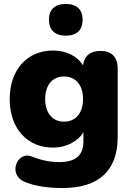

<svg xmlns="http://www.w3.org/2000/svg" viewBox="-20 -758 666 969"><path d="M312 -578C367 -578 397 -606 397 -659C397 -710 367 -738 312 -738C257 -738 227 -710 227 -659C227 -607 257 -578 312 -578ZM296 191C475 191 574 106 574 -66V-412C574 -470 543 -501 487 -501C436 -501 405 -476 399 -428C372 -474 314 -503 248 -503C117 -503 29 -406 29 -258C29 -110 117 -13 248 -13C313 -13 374 -44 401 -91V-45C401 27 361 60 279 60C245 60 196 55 138 31C65 4 15 128 110 162C157 181 223 191 296 191ZM303 -144C246 -144 208 -186 208 -258C208 -330 246 -372 303 -372C361 -372 399 -330 399 -258C399 -186 361 -144 303 -144Z"/></svg>

Font: Nunito Black
Style: Regular
Weight: 900
Designer: Vernon Adams
Foundry: Vernon Adams
Version: Version 3.602